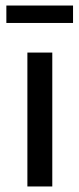

<svg xmlns="http://www.w3.org/2000/svg" viewBox="-20 -674 286 694"><path d="M169 0V-484H79V0ZM244 -591V-654H3V-591Z"/></svg>

Font: Gamestation Text
Style: Bold
Weight: 400
Designer: Jonas Hecksher
Foundry: Jonas Hecksher, Playtypeª, e-types AS
Version: Version 1.003